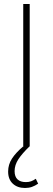

<svg xmlns="http://www.w3.org/2000/svg" viewBox="-20 -727 265 956"><path d="M127.9 0H128.9Q90.3 37.1 71.5 65.9Q52.7 94.7 52.7 125Q52.7 152.8 67.4 166.3Q82 179.7 108.4 179.7Q123 179.7 134.3 175.8Q145.5 171.9 158.2 163.1L169.9 187.5Q154.3 198.2 138.9 203.6Q123.5 209 104.5 209Q66.9 209 43.7 187.5Q20.5 166 20.5 127Q20.5 92.3 39.6 62.7Q58.6 33.2 97.7 0H95.7V-707H127.9Z"/></svg>

Font: Pretendard JP Thin
Style: Regular
Weight: 100
Designer: Base glyphs from Inter by Rasmus Andersson; Hangeul glyphs from Noto Sans CJK(Source Han Sans) by Jang Soo-young and Kan
Foundry: Kil Hyung-jin
Version: Version 1.309